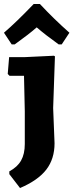

<svg xmlns="http://www.w3.org/2000/svg" viewBox="-39 -752 370 968"><path d="M20 -528 -19 -587Q45 -642 131 -732H162Q234 -655 311 -587L272 -528H257Q190 -576 146 -614Q109 -581 35 -528ZM233 -471 238 -468 229 -207 236 -30Q236 49 194.5 103Q153 157 62 196L8 126V112Q49 90 67.5 57Q86 24 86 -26V-191L82 -370H9L0 -379L7 -464H86Z"/></svg>

Font: Alegreya Sans ExtraBold
Style: Regular
Weight: 800
Designer: Juan Pablo del Peral
Foundry: Huerta Tipografica
Version: Version 2.007